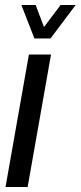

<svg xmlns="http://www.w3.org/2000/svg" viewBox="-20 -744 321 764"><path d="M2 0 95 -527H183L90 0ZM281 -724 181 -591H117L65 -724H122L168 -602H129L221 -724Z"/></svg>

Font: Archivo ExtraCondensed Medium
Style: Italic
Weight: 500
Width: 2
Italic angle: -10°
Designer: Hector Gatti
Foundry: Omnibus-Type
Version: Version 2.001